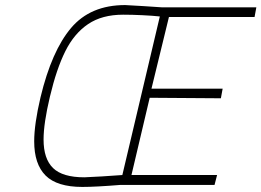

<svg xmlns="http://www.w3.org/2000/svg" viewBox="-20 -729 1032 758"><path d="M115 -171Q115 -239 140 -345Q184 -528 260.5 -618.5Q337 -709 474 -709Q499 -708 544.5 -705Q590 -702 620 -700H992L985 -662H647L578 -379H859L852 -341L571 -343L499 -38H837L827 1H456Q358 9 305 9Q205 9 160 -36Q115 -81 115 -171ZM463 -38 611 -664Q584 -667 542.5 -669Q501 -671 466 -671Q383 -671 328 -634Q273 -597 238 -527Q203 -457 177 -347Q152 -242 152 -178Q152 -102 189.5 -65.5Q227 -29 313 -29Q339 -30 382 -32.5Q425 -35 463 -38Z"/></svg>

Font: Cairo ExtraLight
Style: Italic
Weight: 275
Italic angle: -13°
Designer: Mohamed Gaber, Accademia di Belle Arti di Urbino and others
Foundry: Kief Type Foundry, Accademia di Belle Arti di Urbino and others
Version: Version 3.011